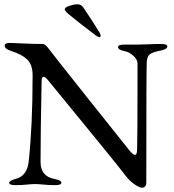

<svg xmlns="http://www.w3.org/2000/svg" viewBox="-20 -858 810 895"><path d="M425 -694Q340 -758 295 -796Q282 -808 282 -815Q282 -824 304 -831Q326 -838 340 -838Q358 -838 367 -825Q409 -764 444 -706Q449 -698 449 -691Q449 -685 443 -685Q437 -685 425 -694ZM616 -650Q638 -650 668.5 -651.5Q699 -653 731 -653Q760 -653 760 -642Q760 -628 727 -622Q690 -615 677.5 -604Q665 -593 664 -568Q662 -520 662 -8Q662 17 641 17Q630 17 606 0.5Q582 -16 560 -46Q533 -83 204 -484Q191 -500 183 -500Q174 -500 174 -479Q169 -231 169 -104Q169 -36 233 -24Q266 -18 266 -6Q266 5 237 5Q208 5 183.5 2.5Q159 0 143 0Q127 0 104 2.5Q81 5 52 5Q23 5 23 -6Q23 -16 56 -25Q107 -39 114 -107Q132 -276 132 -507Q132 -556 107.5 -580Q83 -604 33 -620Q2 -630 2 -644Q2 -658 25 -658Q56 -657 97.5 -655Q139 -653 179 -653Q190 -653 203 -636Q216 -618 390.5 -398.5Q565 -179 584 -156Q601 -136 609 -136Q618 -136 619 -157Q621 -221 621 -477V-564Q620 -582 600.5 -599Q581 -616 563 -619Q530 -625 530 -639Q530 -650 559 -650Z"/></svg>

Font: EB Garamond SC 12
Style: Regular
Weight: 400
Version: Version 0.016 ; ttfautohint (v0.97) -l 8 -r 50 -G 200 -x 0 -